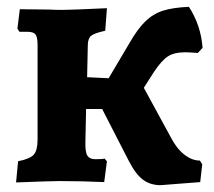

<svg xmlns="http://www.w3.org/2000/svg" viewBox="-20 -530 625 562"><path d="M565 -60 572 -49 566 3 450 12Q420 12 398.5 -4Q377 -20 357 -59L279 -211H232L230 -117Q229 -86 235.5 -75Q242 -64 259 -64Q283 -64 286 -66L293 -58L285 3Q221 0 155 0Q129 0 27 4L33 -58Q68 -65 79 -77.5Q90 -90 90 -122V-398Q90 -421 84 -429Q78 -437 60 -437H37L31 -446L38 -503L125 -502Q142 -501 162 -501Q186 -501 293 -506L288 -440Q256 -433 246.5 -425Q237 -417 237 -397L235 -304L298 -301L359 -404Q383 -446 406 -468Q429 -490 458 -499Q487 -508 533 -510Q568 -456 573 -390L559 -375Q531 -377 523 -377Q490 -377 471.5 -365Q453 -353 431 -320L401 -273L480 -128Q497 -95 519.5 -77.5Q542 -60 565 -60Z"/></svg>

Font: Alegreya SC ExtraBold
Style: Regular
Weight: 800
Designer: Juan Pablo del Peral
Foundry: Huerta Tipografica
Version: Version 2.007; ttfautohint (v1.6)